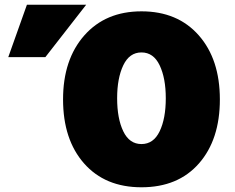

<svg xmlns="http://www.w3.org/2000/svg" viewBox="-20 -766 995 813"><path d="M579 27Q425 27 336 -74Q247 -175 247 -345Q247 -514 337 -616Q427 -718 579 -718Q732 -718 821.5 -616.5Q911 -515 911 -345Q911 -175 822.5 -74Q734 27 579 27ZM682 -350Q682 -435 656 -489.5Q630 -544 579 -544Q528 -544 502 -489.5Q476 -435 476 -350Q476 -264 502 -210Q528 -156 579 -156Q630 -156 656 -210Q682 -264 682 -350ZM172 -524H15L94 -746H345Z"/></svg>

Font: Repo
Style: ExtraBlack
Weight: 1000
Designer: Stefan Peev
Foundry: Context Ltd
Version: Version 001.000